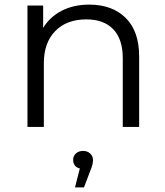

<svg xmlns="http://www.w3.org/2000/svg" viewBox="-20 -550 717 832"><path d="M583 -305V0H512V-298Q512 -380 471 -423Q430 -466 354 -466Q269 -466 219.5 -415.5Q170 -365 170 -276V0H99V-526H167V-429Q196 -477 247.5 -503.5Q299 -530 367 -530Q466 -530 524.5 -472.5Q583 -415 583 -305ZM383 143Q383 163 372 188L344 262H305L326 180Q312 177 304.5 167Q297 157 297 143Q297 126 309 115Q321 104 340 104Q359 104 371 115.5Q383 127 383 143Z"/></svg>

Font: APTA Sans Regular
Style: Regular
Weight: 400
Version: Version 7.200